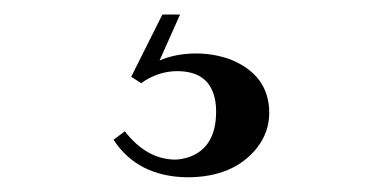

<svg xmlns="http://www.w3.org/2000/svg" viewBox="-20 -23 528 265"><path d="M161.1 83 204.1 -2.9H228.5L200.2 60.5C215.2 54 232.1 50.8 251 50.8C266.6 50.8 281.9 53.4 296.9 58.6C333.3 72.9 351.6 97.7 351.6 132.8C351.6 150.4 346 166.3 335 180.7C313.5 208 281.2 221.7 238.3 221.7C192.7 221 158.9 203.8 136.7 169.9L152.3 158.2C171.9 183.6 194.7 196.6 220.7 197.3C226.6 197.3 232.7 196.3 239.3 194.3C265.3 185.9 278.3 164.7 278.3 130.9C278.3 126.3 278 121.7 277.3 117.2C272.8 89.2 255.2 75.2 224.6 75.2C207 75.2 190.4 80.7 174.8 91.8Z"/></svg>

Font: Abhaya Libre
Style: Regular
Weight: 400
Designer: Pushpananda Ekanayake, Sol Matas, Pathum Egodawatta
Foundry: Mooniak
Version: Version 1.041; ; ttfautohint (v1.5)